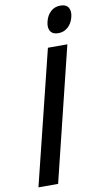

<svg xmlns="http://www.w3.org/2000/svg" viewBox="-111 -1095 620 1145"><g transform="rotate(-10 199.0 -522.5)"><path d="M342.8 -810.1 144 0H24.9L225.1 -810.1ZM250 -964.8Q258.8 -1001 282.7 -1022.9Q306.6 -1044.9 341.8 -1044.9Q376.5 -1044.9 389.9 -1022.9Q403.3 -1001 394 -964.8Q384.8 -928.7 360.4 -906.7Q335.9 -884.8 301.8 -884.8Q267.6 -884.8 254.2 -906.7Q240.7 -928.7 250 -964.8Z"/></g></svg>

Font: Sinkin Sans 500 Medium Italic
Style: Regular
Weight: 500
Italic angle: -112°
Designer: Keith Bates
Foundry: K-Type
Version: Sinkin Sans (version 1.0)  by Keith Bates   •   © 2014   www